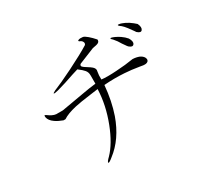

<svg xmlns="http://www.w3.org/2000/svg" viewBox="-156 -995 1312 1233"><g transform="rotate(-30 500.0 -378.5)"><path d="M235.4 -424.8H186.5Q172.9 -425.8 157.2 -433.6Q148.4 -437.5 134.8 -447.3Q123 -456.1 119.1 -456.1Q114.3 -456.1 116.2 -442.4Q121.1 -416 152.3 -394.5Q174.8 -378.9 207 -367.2H221.7Q254.9 -389.6 319.3 -404.3Q357.4 -413.1 439.5 -423.8L497.1 -431.6Q493.2 -315.4 446.3 -194.3Q402.3 -81.1 343.8 -20.5Q315.4 6.8 320.3 12.7Q325.2 17.6 354.5 -6.8Q455.1 -83 505.9 -225.6Q538.1 -319.3 547.9 -432.6Q623 -438.5 697.3 -433.6Q746.1 -430.7 804.7 -420.9Q830.1 -415 846.7 -417Q868.2 -420.9 868.2 -439.5Q865.2 -462.9 835.9 -476.6Q813.5 -485.4 787.1 -486.3Q729.5 -476.6 661.1 -472.7Q590.8 -467.8 548.8 -472.7Q547.9 -488.3 548.8 -502.9Q549.8 -510.7 551.8 -526.4L553.7 -540Q553.7 -553.7 539.1 -566.4Q530.3 -574.2 509.8 -586.9Q487.3 -600.6 481.4 -607.4Q472.7 -618.2 484.4 -627L602.5 -674.8Q634.8 -679.7 644.5 -685.5Q657.2 -692.4 655.3 -708Q633.8 -732.4 614.3 -749Q593.8 -766.6 582 -768.6Q560.5 -771.5 549.8 -766.6Q539.1 -762.7 548.8 -755.9Q565.4 -750 570.3 -738.3Q576.2 -726.6 567.4 -716.8Q512.7 -682.6 407.2 -629.9Q306.6 -580.1 256.8 -560.5Q233.4 -548.8 240.2 -546.9Q246.1 -544.9 273.4 -551.8Q295.9 -558.6 335.9 -570.3Q358.4 -578.1 403.3 -592.8L447.3 -606.4Q478.5 -583 488.3 -570.3Q502 -554.7 502 -531.2V-468.8Q452.1 -462.9 398.4 -453.1Q367.2 -448.2 314.5 -438.5ZM846.7 -717.8 835.9 -721.7Q818.4 -725.6 815.4 -723.6Q810.5 -719.7 833 -704.1Q844.7 -694.3 861.3 -672.9Q871.1 -660.2 887.7 -636.7L895.5 -625Q919.9 -602.5 931.6 -618.2Q943.4 -633.8 928.7 -665Q912.1 -680.7 887.7 -697.3Q862.3 -712.9 846.7 -717.8ZM761.7 -665 747.1 -670.9Q733.4 -675.8 731.4 -672.9Q727.5 -668.9 742.2 -657.2Q751 -647.5 761.7 -632.8Q767.6 -624 778.3 -606.4Q787.1 -592.8 792 -586.9Q798.8 -576.2 804.7 -570.3Q828.1 -549.8 839.8 -565.4Q851.6 -581.1 833 -612.3Q817.4 -630.9 795.9 -645.5Q780.3 -656.2 761.7 -665Z"/></g></svg>

Font: BatangChe
Style: Regular
Weight: 400
Monospace: yes
Version: Version 2.21